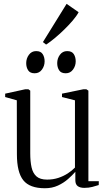

<svg xmlns="http://www.w3.org/2000/svg" viewBox="-20 -992 567 1022"><path d="M428.5 8Q406.5 8 393.8 -1.2Q381 -10.5 381 -33V-77.5Q365.5 -59.5 342.2 -39Q319 -18.5 288.2 -4.2Q257.5 10 219 10Q138 10 104 -32.5Q70 -75 70 -171L69.5 -458L7.5 -475.5V-493.5L115 -517H131L141 -509.5V-176Q141 -132.5 148 -101.2Q155 -70 174.2 -53Q193.5 -36 230.5 -36Q263 -36 290.8 -45.2Q318.5 -54.5 340.8 -69Q363 -83.5 379 -100V-458L310 -475.5V-493.5L424.5 -517H439.5L450.5 -509.5V-27.5H506L505.5 -7Q490 -2 471.2 3Q452.5 8 428.5 8ZM164 -602Q140 -602 129.8 -617.8Q119.5 -633.5 119.5 -656Q119.5 -681 134 -700.5Q148.5 -720 172 -720H173Q197 -720 207.2 -704Q217.5 -688 217.5 -665.5Q217.5 -641 203.2 -621.5Q189 -602 165 -602ZM329.5 -602Q305 -602 294.8 -617.8Q284.5 -633.5 284.5 -656Q284.5 -681 299 -700.5Q313.5 -720 337 -720H338Q362.5 -720 372.8 -704Q383 -688 383 -665.5Q383 -641 368.5 -621.5Q354 -602 330.5 -602ZM225 -755 208.5 -768 334.5 -971.5 398.5 -927Q388 -907 367 -882.5Q346 -858 320.8 -833.5Q295.5 -809 270.5 -788.2Q245.5 -767.5 226 -755Z"/></svg>

Font: Merriweather 120pt Light
Style: Regular
Weight: 300
Version: Version 2.100